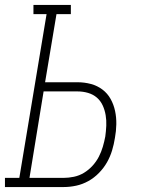

<svg xmlns="http://www.w3.org/2000/svg" viewBox="-54 -755 574 775"><path d="M-34 0V-37H24L134 -698H81V-735H232V-698H174L128 -423H259Q287 -423 313 -416Q339 -409 359.5 -393.5Q380 -378 392.5 -355.5Q405 -333 410.5 -307Q416 -281 415.5 -253.5Q415 -226 410 -199Q406 -173 398.5 -148Q391 -123 378 -100Q365 -77 345.5 -57Q326 -37 302.5 -24Q279 -11 253.5 -5.5Q228 0 203 0ZM65 -37H203Q223 -37 244.5 -41.5Q266 -46 285 -57.5Q304 -69 319.5 -86Q335 -103 345 -122.5Q355 -142 361 -162.5Q367 -183 371 -204Q374 -226 375 -247.5Q376 -269 372.5 -290Q369 -311 360.5 -329.5Q352 -348 337 -361Q322 -374 301.5 -380Q281 -386 259 -386H122Z"/></svg>

Font: Iosevka Slab Extralight
Style: Italic
Weight: 200
Italic angle: -9°
Monospace: yes
Designer: Belleve Invis
Foundry: Belleve Invis
Version: Version 11.1.1; ttfautohint (v1.8.3)